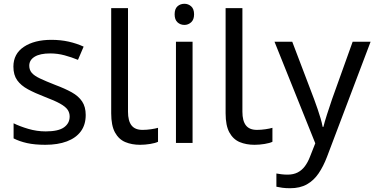

<svg xmlns="http://www.w3.org/2000/svg" viewBox="-20 -757 1983 1017"><path d="M434 -148Q434 -96 408 -61Q382 -26 334 -8Q286 10 220 10Q164 10 123.5 1Q83 -8 52 -24V-104Q84 -88 129.5 -74.5Q175 -61 222 -61Q289 -61 319 -82.5Q349 -104 349 -140Q349 -160 338 -176Q327 -192 298.5 -208Q270 -224 217 -244Q165 -264 128 -284Q91 -304 71 -332Q51 -360 51 -404Q51 -472 106.5 -509Q162 -546 252 -546Q301 -546 343.5 -536.5Q386 -527 423 -510L393 -440Q359 -454 322 -464Q285 -474 246 -474Q192 -474 163.5 -456.5Q135 -439 135 -409Q135 -387 148 -371.5Q161 -356 191.5 -341.5Q222 -327 273 -307Q324 -288 360 -268Q396 -248 415 -219.5Q434 -191 434 -148Z M722 10Q678 10 643.5 -4.5Q609 -19 589 -55.5Q569 -92 569 -157V-714H658V-165Q658 -117 676.5 -93Q695 -69 735 -69Q757 -69 780.5 -72.5Q804 -76 817 -80V-6Q803 1 775.5 5.5Q748 10 722 10Z M1000 -536V0H912V-536ZM957 -737Q977 -737 992.5 -723.5Q1008 -710 1008 -681Q1008 -653 992.5 -639Q977 -625 957 -625Q935 -625 920 -639Q905 -653 905 -681Q905 -710 920 -723.5Q935 -737 957 -737Z M1328 10Q1284 10 1249.5 -4.5Q1215 -19 1195 -55.5Q1175 -92 1175 -157V-714H1264V-165Q1264 -117 1282.5 -93Q1301 -69 1341 -69Q1363 -69 1386.5 -72.5Q1410 -76 1423 -80V-6Q1409 1 1381.5 5.5Q1354 10 1328 10Z M1434 -536H1528L1644 -231Q1654 -204 1662.5 -179Q1671 -154 1678 -130.5Q1685 -107 1689 -85H1693Q1699 -110 1712 -150.5Q1725 -191 1739 -232L1848 -536H1943L1712 74Q1693 124 1667.5 161.5Q1642 199 1605.5 219.5Q1569 240 1517 240Q1493 240 1475 237.5Q1457 235 1444 232V162Q1455 164 1470.5 166Q1486 168 1503 168Q1534 168 1556.5 156.5Q1579 145 1595 123.5Q1611 102 1622 73L1650 2Z"/></svg>

Font: hexutelugu05
Style: Book
Weight: 400
Designer: Jelle Bosma - Monotype Design Team
Foundry: Monotype Imaging Inc.
Version: Version 2.003